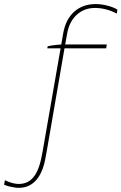

<svg xmlns="http://www.w3.org/2000/svg" viewBox="-165 -738 596 942"><path d="M-86 183Q-101 181 -116.5 177.5Q-132 174 -145 168L-141 146Q-111 161 -83 164Q-35 168 -5.5 136.5Q24 105 38 36L45 0H65L57 43Q43 116 6.5 152Q-30 188 -86 183ZM148 -520H359L356 -501H67L69 -511Q86 -515 109 -517.5Q132 -520 148 -520ZM304 -718Q332 -718 361.5 -710.5Q391 -703 411 -691L408 -671Q385 -684 357 -691.5Q329 -699 301 -699Q248 -699 211 -665Q174 -631 164 -571L154 -515L153 -510L65 0H45L145 -574Q157 -643 199 -680.5Q241 -718 304 -718Z"/></svg>

Font: Fixel Italic Variable Display Thin
Style: Italic
Weight: 100
Italic angle: -10°
Designer: AlfaBravo + MacPaw
Foundry: Kyrylo Tkachov, Marchela Mozhyna, Serhii Makarenko, Maria Weinstein, Zakhar Kryvoshyya
Version: Version 1.210;Glyphs 3.2 (3217)